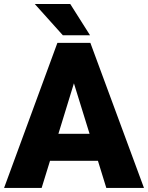

<svg xmlns="http://www.w3.org/2000/svg" viewBox="-22 -921 726 941"><path d="M499 0 458 -132.8H223.1L182.1 0H-2L259.3 -710.9H420.9L683.6 0ZM264.2 -265.1H417L340.3 -512.7ZM322.3 -901.4 419.4 -748H286.1L148.4 -901.4Z"/></svg>

Font: Vazirmatn RD Black
Style: Regular
Weight: 900
Designer: Saber Rastikerdar
Foundry: Saber Rastikerdar
Version: Version 32.102